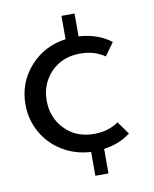

<svg xmlns="http://www.w3.org/2000/svg" viewBox="-80 -639 656 817"><g transform="rotate(-10 248.5 -230.5)"><path d="M25.4 -232.9Q25.4 -326.7 86.4 -395.5Q147.5 -464.4 241.7 -477.1V-578.1H298.3V-479.5Q381.3 -474.1 437.5 -430.7L397.9 -375Q353.5 -406.2 292 -406.2Q214.4 -406.2 165.8 -356.2Q117.2 -306.2 117.2 -232.9Q117.2 -159.7 165.8 -109.4Q214.4 -59.1 292 -59.1Q353.5 -59.1 397.9 -90.3L437.5 -35.2Q390.6 1.5 322.3 11.2V117.2H265.6V14.2Q198.2 10.7 143.1 -22.7Q87.9 -56.2 56.6 -111.6Q25.4 -167 25.4 -232.9Z"/></g></svg>

Font: Spartan MB Med
Style: Regular
Weight: 500
Designer: Matt Bailey, Mirko Velimirovic
Foundry: Matt Bailey
Version: Version 1.005